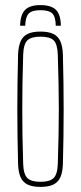

<svg xmlns="http://www.w3.org/2000/svg" viewBox="-20 -729 318 754"><path d="M139 5Q107.5 5 88.5 -4.2Q69.5 -13.5 60.8 -33.2Q52 -53 51 -85Q49.5 -138.5 48.8 -192.2Q48 -246 48 -299.5Q48 -353 48.8 -406.8Q49.5 -460.5 51 -514Q52 -546.5 60.8 -566.5Q69.5 -586.5 88.5 -595.8Q107.5 -605 139 -605Q170.5 -605 189.5 -595.8Q208.5 -586.5 217.2 -566.5Q226 -546.5 227 -514Q228.5 -460.5 229.2 -406.8Q230 -353 230 -299.5Q230 -246 229.2 -192.2Q228.5 -138.5 227 -85Q226 -53 217.2 -33.2Q208.5 -13.5 189.5 -4.2Q170.5 5 139 5ZM139 -15Q175 -15 190.2 -29.5Q205.5 -44 207 -85Q209 -148.5 210 -200Q211 -251.5 211 -299.5Q211 -347.5 210 -399Q209 -450.5 207 -514Q205.5 -556 190.8 -570.5Q176 -585 139 -585Q102.5 -585 87.5 -570.5Q72.5 -556 71 -514Q69 -450.5 68.2 -399Q67.5 -347.5 67.5 -299.5Q67.5 -251.5 68.2 -200Q69 -148.5 71 -85Q72.5 -44 87.8 -29.5Q103 -15 139 -15ZM139 -709Q181 -709 199.8 -690.2Q218.5 -671.5 219 -628H199Q198.5 -662.5 185.8 -675.8Q173 -689 139 -689Q105.5 -689 92.8 -675.8Q80 -662.5 79 -628H59Q60 -671.5 78.5 -690.2Q97 -709 139 -709Z"/></svg>

Font: Big Shoulders Thin
Style: Regular
Weight: 100
Designer: Patric King
Foundry: XO Type Co
Version: Version 2.002